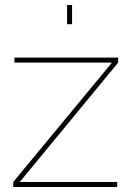

<svg xmlns="http://www.w3.org/2000/svg" viewBox="-20 -750 528 770"><path d="M33 -20 429 -499H38V-519H454V-499L59 -20H450V0H33ZM249 -653V-730H269V-653Z"/></svg>

Font: Raleway Thin Thin
Style: Regular
Weight: 250
Version: Version 4.026